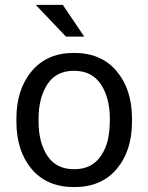

<svg xmlns="http://www.w3.org/2000/svg" viewBox="-20 -754 606 784"><path d="M324 -604.5H249.5L126 -734H236.5ZM283 10Q171.5 10 109.2 -63.8Q47 -137.5 47 -258V-269.5Q47 -389 109.5 -463.5Q172 -538 282 -538Q393.5 -538 456.2 -463.5Q519 -389 519 -269.5V-258Q519 -138 456.5 -64Q394 10 283 10ZM283 -63Q355.5 -63 392 -117.5Q413 -148.5 420.8 -184.5Q428.5 -220.5 428.5 -269.5Q428.5 -354.5 391.8 -409.8Q355 -465 282 -465Q209.5 -465 173.5 -409.8Q137.5 -354.5 137.5 -269.5V-258Q137.5 -171.5 173.8 -117.2Q210 -63 283 -63Z"/></svg>

Font: Roberto Sans
Style: Regular
Weight: 400
Designer: Google (font) & Cristiano Sobral (main changes)
Version: Version 1.500; ttfautohint (v1.8.4.7-5d5b-dirty)